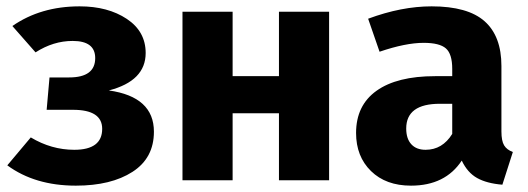

<svg xmlns="http://www.w3.org/2000/svg" viewBox="-20 -568 1664 605"><path d="M231 -548Q320 -548 379.5 -508.5Q439 -469 439 -401Q439 -313 323 -283Q465 -263 465 -153Q465 -70 397.5 -26.5Q330 17 219 17Q90 17 3 -47L77 -135Q142 -96 214 -96Q302 -96 302 -162Q302 -222 210 -222H127L136 -324H198Q280 -324 280 -385Q280 -439 209 -439Q148 -439 92 -403L19 -486Q108 -548 231 -548Z M859 0V-211H713V0H555V-531H713V-328H859V-531H1017V0Z M1560 -154Q1560 -124 1568.5 -110Q1577 -96 1596 -89L1563 14Q1514 10 1483.5 -7Q1453 -24 1435 -62Q1383 17 1275 17Q1196 17 1149 -29Q1102 -75 1102 -149Q1102 -236 1166.5 -282Q1231 -328 1351 -328H1405V-351Q1405 -398 1385 -415.5Q1365 -433 1315 -433Q1258 -433 1176 -405L1140 -509Q1245 -548 1340 -548Q1454 -548 1507 -501Q1560 -454 1560 -360ZM1321 -96Q1374 -96 1405 -146V-241H1366Q1260 -241 1260 -163Q1260 -131 1276 -113.5Q1292 -96 1321 -96Z"/></svg>

Font: Fira Sans
Style: Bold
Weight: 700
Designer: bBox Type GmbH & Carrois Corporate GbR & Edenspiekermann AG
Foundry: bBox Type GmbH & Carrois Corporate GbR & Edenspiekermann AG
Version: Version 4.301;PS 004.301;hotconv 1.0.88;makeotf.lib2.5.64775